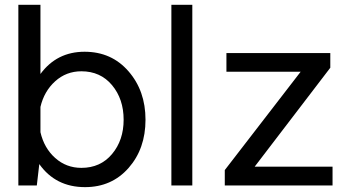

<svg xmlns="http://www.w3.org/2000/svg" viewBox="-20 -770 1430 797"><path d="M331.1 -555.2Q442.9 -555.2 513.4 -474.1Q584 -393.1 584 -272.9Q584 -152.8 513.9 -73Q443.8 6.8 333 6.8Q210.9 6.8 143.1 -88.9L132.8 0H56.2V-750H147.9V-462.9Q215.8 -555.2 331.1 -555.2ZM317.9 -73.2Q397 -73.2 445.1 -130.6Q493.2 -188 493.2 -272.9Q493.2 -358.9 445.1 -416.5Q397 -474.1 317.9 -474.1Q254.9 -474.1 209 -432.6Q163.1 -391.1 147.9 -326.2V-221.2Q163.1 -155.3 209 -114.3Q254.9 -73.2 317.9 -73.2Z M691.4 0V-750H778.3V0Z M913.1 -64 1228 -472.2H919.9V-549.8H1351.1V-488.8L1037.1 -78.1H1360.4V0H913.1Z"/></svg>

Font: ø
Style: ø
Weight: 400
Designer: Samuel Oakes
Foundry: Samuel Oakes
Version: Version 1.000;PS 001.000;hotconv 1.0.88;makeotf.lib2.5.64775